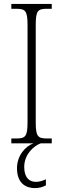

<svg xmlns="http://www.w3.org/2000/svg" viewBox="-20 -734 324 983"><path d="M38 0H151C111 14 67 62 67 127C67 197 104 229 160 229C180 229 198 224 215 215V184C195 193 181 197 163 197C130 197 104 175 104 121C104 57 151 14 188 0H245V-25H221C173 -25 163 -36 163 -109V-605C163 -679 173 -689 221 -689H245V-714H38V-689H63C110 -689 121 -679 121 -605V-109C121 -35 110 -25 63 -25H38Z"/></svg>

Font: Noto Serif Thai Condensed ExtraLight
Style: Regular
Weight: 200
Width: 3
Designer: Monotype Design Team
Foundry: Monotype Imaging Inc.
Version: Version 2.002